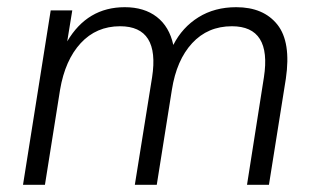

<svg xmlns="http://www.w3.org/2000/svg" viewBox="-20 -514 887 534"><path d="M44 0 121 -485H181L167 -399Q223 -494 327 -494Q381 -494 416 -467Q451 -440 462 -389Q487 -438 532 -466Q577 -494 637 -494Q713 -494 751.5 -445.5Q790 -397 775 -295L728 0H667L714 -299Q736 -441 625 -441Q558 -441 514.5 -394Q471 -347 458 -264L416 0H355L403 -299Q425 -441 314 -441Q248 -441 204.5 -394Q161 -347 147 -264L105 0Z"/></svg>

Font: Nunito Sans Light
Style: Italic
Weight: 300
Italic angle: -9°
Designer: Vernon Adams
Foundry: Vernon Adams
Version: Version 3.006; ttfautohint (v1.8.3)